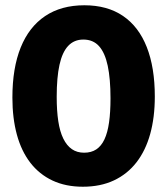

<svg xmlns="http://www.w3.org/2000/svg" viewBox="-20 -694 634 728"><path d="M294 14Q229 14 179 -9.5Q129 -33 95 -77Q61 -121 44 -183.5Q27 -246 27 -324Q27 -436 58.5 -514Q90 -592 151 -633Q212 -674 300 -674Q387 -674 446.5 -633.5Q506 -593 536.5 -515.5Q567 -438 567 -328Q567 -249 549.5 -186Q532 -123 497.5 -78.5Q463 -34 412 -10Q361 14 294 14ZM299 -115Q326 -115 345 -127.5Q364 -140 376 -165.5Q388 -191 393.5 -230Q399 -269 399 -321Q399 -395 388.5 -444.5Q378 -494 355.5 -519Q333 -544 296 -544Q261 -544 238.5 -520Q216 -496 205.5 -448Q195 -400 195 -327Q195 -274 201 -234.5Q207 -195 220 -168.5Q233 -142 252.5 -128.5Q272 -115 299 -115Z"/></svg>

Font: Bricolage Grotesque 96pt ExtraBold
Style: Regular
Weight: 800
Designer: Mathieu Triay
Foundry: Atelier Triay
Version: Version 1.001;gftools[0.9.33.dev8+g029e19f]